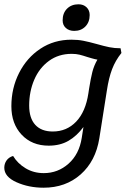

<svg xmlns="http://www.w3.org/2000/svg" viewBox="-20 -707 593 895"><path d="M546 -460Q518 -425 502.5 -384.5Q487 -344 478 -284L443 -62Q426 44 356 106Q286 168 183 168Q114 168 57 142.5Q0 117 0 75Q0 56 10.5 41Q21 26 41 20Q62 55 99.5 77.5Q137 100 184 100Q250 100 299.5 56Q349 12 361 -64L369 -115Q338 -73 299 -50.5Q260 -28 207 -28Q129 -28 81 -79Q33 -130 33 -212Q33 -296 69 -367Q105 -438 168.5 -480Q232 -522 313 -522Q343 -522 368.5 -517Q394 -512 430 -502Q465 -492 489.5 -487Q514 -482 542 -482ZM395 -292Q403 -342 410.5 -371.5Q418 -401 434 -429Q422 -431 408.5 -435Q395 -439 388 -441Q367 -448 351 -452Q335 -456 314 -456Q253 -456 208 -423Q163 -390 139.5 -335Q116 -280 116 -215Q116 -156 144.5 -125Q173 -94 226 -94Q291 -94 335 -140Q379 -186 392 -272ZM272 -612Q272 -646 292.5 -666.5Q313 -687 346 -687Q369 -687 383.5 -673Q398 -659 398 -637Q398 -604 378 -583.5Q358 -563 326 -563Q302 -563 287 -576.5Q272 -590 272 -612Z"/></svg>

Font: Thasadith
Style: Bold Italic
Weight: 700
Italic angle: -9°
Designer: Cadson Demak Co.,Ltd.
Foundry: Cadson Demak Co.,Ltd.
Version: Version 1.000; ttfautohint (v1.6)